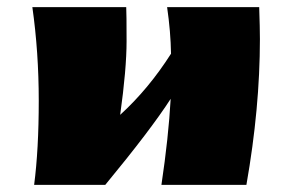

<svg xmlns="http://www.w3.org/2000/svg" viewBox="-20 -520 815 540"><path d="M76 0Q89 -100 89 -236.5Q89 -373 71 -500H335Q336 -482 336 -404Q336 -326 318 -197Q398 -270 461 -369Q460 -431 450 -500H709Q711 -440 711 -410Q711 -216 673 0H434Q454 -134 460 -242Q404 -155 276 0Z"/></svg>

Font: Ruslan Display
Style: Regular
Weight: 400
Version: Version 1.000